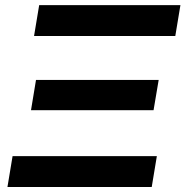

<svg xmlns="http://www.w3.org/2000/svg" viewBox="-20 -748 742 768"><path d="M9.8 0 30.3 -123.5H607.4L586.9 0ZM116.2 -604 136.7 -727.5H701.7L681.2 -604ZM104 -307.1 124 -428.2H614.7L594.2 -307.1Z"/></svg>

Font: Inter
Style: Bold Italic
Weight: 700
Italic angle: -9.39999°
Designer: Rasmus Andersson
Foundry: rsms
Version: Version 4.001;git-9221beed3